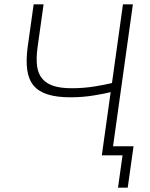

<svg xmlns="http://www.w3.org/2000/svg" viewBox="-20 -720 695 890"><path d="M493 -293Q466 -286 414.5 -277.5Q363 -269 306 -269Q244 -269 202 -282Q160 -295 136.5 -322.5Q113 -350 106.5 -394Q100 -438 108 -500L136 -700H182L154 -500Q147 -449 152 -413Q157 -377 176.5 -354.5Q196 -332 229 -321.5Q262 -311 312 -311Q369 -311 420 -319.5Q471 -328 499 -335L550 -700H596L504 -42H599L572 150H527L548 0H452Z"/></svg>

Font: Retni Sans Light
Style: Italic
Weight: 300
Italic angle: -8°
Designer: Vitaly Kuzmin
Foundry: ParaType Ltd.
Version: Version 1.00;June 10, 2019;FontCreator 11.5.0.2425 64-bit; t